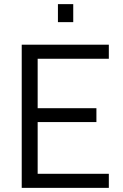

<svg xmlns="http://www.w3.org/2000/svg" viewBox="-20 -908 593 928"><path d="M85 0ZM162 -624V-385H446V-318H162V-68H506V0H85V-692H506V-624ZM260 -888H334V-801H260Z"/></svg>

Font: Cairo
Style: Regular
Weight: 400
Designer: Mohamed Gaber, the designers of Titillium
Foundry: Kief Type Foundry
Version: Version 2.009; ttfautohint (v1.5.33-1714) -l 8 -r 50 -G 200 